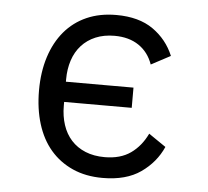

<svg xmlns="http://www.w3.org/2000/svg" viewBox="-44 -575 688 634"><g transform="rotate(5 300.0 -258.0)"><path d="M318 12Q262 12 218.5 -7.5Q175 -27 145 -62Q115 -97 99.5 -147Q84 -197 84 -258Q84 -319 100 -369Q116 -419 146 -454.5Q176 -490 219 -509Q262 -528 317 -528Q392 -528 439 -495Q486 -462 508 -409L444 -375Q430 -415 397.5 -437Q365 -459 317 -459Q282 -459 254.5 -447.5Q227 -436 208 -415Q189 -394 179.5 -365Q170 -336 170 -302V-294H394V-227H170V-214Q170 -180 179.5 -151Q189 -122 208 -101Q227 -80 255 -68.5Q283 -57 319 -57Q371 -57 405 -81Q439 -105 459 -147L516 -108Q493 -56 444.5 -22Q396 12 318 12Z"/></g></svg>

Font: IBM Plex Mono
Style: Regular
Weight: 400
Monospace: yes
Designer: Mike Abbink, Paul van der Laan, Pieter van Rosmalen
Foundry: Bold Monday
Version: Version 2.3